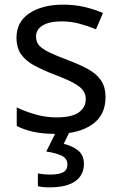

<svg xmlns="http://www.w3.org/2000/svg" viewBox="-20 -566 519 826"><path d="M434 -148Q434 -70 376 -30Q318 10 220 10Q164 10 123.5 1Q83 -8 52 -24V-104Q84 -88 129.5 -74.5Q175 -61 222 -61Q289 -61 319 -82.5Q349 -104 349 -140Q349 -160 338 -176Q327 -192 298.5 -208Q270 -224 217 -244Q165 -264 128 -284Q91 -304 71 -332Q51 -360 51 -404Q51 -472 106.5 -509Q162 -546 252 -546Q301 -546 343.5 -536Q386 -526 423 -510L393 -440Q359 -454 322 -464Q285 -474 246 -474Q192 -474 163.5 -456.5Q135 -439 135 -409Q135 -386 148 -371Q161 -356 191.5 -341Q222 -326 273 -307Q324 -288 360 -268Q396 -248 415 -219.5Q434 -191 434 -148ZM341 139Q341 187 304 213.5Q267 240 193 240Q161 240 143 235V180Q152 182 167 183.5Q182 185 196 185Q232 185 251 175.5Q270 166 270 141Q270 115 243.5 103Q217 91 179 86L222 0H280L254 53Q290 61 315.5 81Q341 101 341 139Z"/></svg>

Font: Noto Sans
Style: Regular
Weight: 400
Designer: Monotype Design Team
Foundry: Monotype Imaging Inc.
Version: Version 1.902